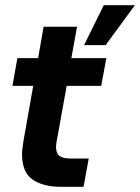

<svg xmlns="http://www.w3.org/2000/svg" viewBox="-20 -720 540 740"><path d="M214 0Q146 0 105.5 -28Q65 -56 65 -125Q65 -136 66.5 -148.5Q68 -161 70 -174L108 -389H28L47 -496H127L148 -617H277L255 -496H390L370 -389H237L198 -173Q197 -168 196.5 -163Q196 -158 196 -153Q196 -129 209.5 -119Q223 -109 254 -109H322L302 0ZM304 -546 380 -700H500L387 -546Z"/></svg>

Font: Rethink Sans
Style: Bold Italic
Weight: 700
Italic angle: -10°
Designer: The Rethink Sans project authors (Hans Thiessen). DM Sans designed by Colophon Foundry.
Foundry: Rethink Communications LLC
Version: Version 1.001